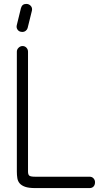

<svg xmlns="http://www.w3.org/2000/svg" viewBox="-20 -960 505 980"><path d="M437 -58Q450 -58 457.5 -49.5Q465 -41 465 -30Q465 -16 457.5 -8Q450 0 437 0H160Q127 0 108.5 -6.5Q90 -13 80.5 -24Q71 -35 68.5 -50.5Q66 -66 66 -84V-696Q66 -708 75 -716.5Q84 -725 95 -725Q107 -725 115 -716.5Q123 -708 123 -696V-84Q123 -70 129 -64Q135 -58 160 -58ZM87 -919Q93 -940 114 -940Q128 -940 137 -930Q146 -920 143 -906L121 -817Q119 -809 111.5 -803Q104 -797 94 -797Q78 -797 70 -808Q62 -819 66 -833Z"/></svg>

Font: VDS
Style: Thin
Weight: 100
Width: 0
Designer: artmaker
Foundry: artmaker
Version: Version 1.000 2012 initial release